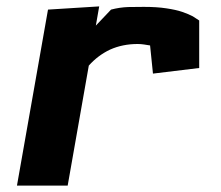

<svg xmlns="http://www.w3.org/2000/svg" viewBox="-20 -580 690 600"><path d="M279.5 -500 290 -560 130 -550 33 0H191.5L257.5 -375Q286 -407 324 -425Q363 -442.5 410 -442.5Q420 -442.5 430 -441Q433 -440.5 439.2 -439.5Q445.5 -438.5 449 -438L458 -350L602.5 -367.5V-516Q591.5 -523.5 582.5 -529Q568 -536.5 549 -543Q530 -549.5 499.5 -554Q470 -558.5 429.5 -558.5Q397.5 -558.5 380.5 -558Q353.5 -557 327 -550Z"/></svg>

Font: B612
Style: Regular
Weight: 700
Italic angle: -10°
Designer: Nicolas Chauveau, Thomas Paillot, Jonathan Favre-Lamarine, Jean-Luc Vinot
Foundry: AIRBUS
Version: Version 1.008